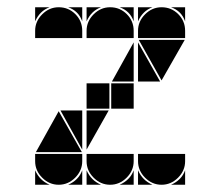

<svg xmlns="http://www.w3.org/2000/svg" viewBox="-20 -512 608 530"><path d="M284 -492Q311 -492 330 -473Q349 -454 349 -427V-407H219V-427Q219 -453 238.5 -472.5Q258 -492 284 -492ZM142 -492Q169 -492 188 -473Q207 -454 207 -427V-407H77V-427Q77 -453 96.5 -472.5Q116 -492 142 -492ZM426 -492Q453 -492 472 -473Q491 -454 491 -427V-407H361V-427Q361 -453 380.5 -472.5Q400 -492 426 -492ZM426 -2Q400 -2 380.5 -21.5Q361 -41 361 -67V-87H491V-67Q491 -41 471.5 -21.5Q452 -2 426 -2ZM142 -2Q116 -2 96.5 -21.5Q77 -41 77 -67V-87H207V-67Q207 -41 187.5 -21.5Q168 -2 142 -2ZM284 -2Q258 -2 238.5 -21.5Q219 -41 219 -67V-87H349V-67Q349 -41 329.5 -21.5Q310 -2 284 -2ZM79 -92 142 -205 206 -92ZM490 -402 426 -290 363 -402ZM282 -212H219V-282H282ZM349 -212H287V-282H349ZM219 -99V-207H280ZM349 -287H289L349 -395ZM147 -207H207V-99ZM219 -42Q231 -14 259 -2H219ZM77 -42Q89 -14 117 -2H77ZM361 -42Q373 -14 401 -2H361ZM361 -492H401Q387 -487 377 -477Q367 -467 361 -453ZM310 -2Q324 -8 334 -18Q344 -28 349 -42V-2ZM77 -492H117Q103 -487 93 -477Q83 -467 77 -453ZM168 -2Q182 -8 192 -18Q202 -28 207 -42V-2ZM219 -492H259Q245 -487 235 -477Q225 -467 219 -453ZM452 -2Q466 -8 476 -18Q486 -28 491 -42V-2ZM491 -492V-453Q481 -482 452 -492ZM349 -492V-453Q339 -482 310 -492ZM207 -492V-453Q197 -482 168 -492ZM361 -287V-395L422 -287Z"/></svg>

Font: CAT DyFa
Style: Regular
Weight: 400
Designer: Peter Wiegel
Foundry: Peter Wiegel
Version: Version 1.001; ttfautohint (v1.3)